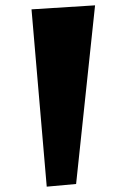

<svg xmlns="http://www.w3.org/2000/svg" viewBox="-20 -685 471 719"><path d="M155 14 98 -650 336 -665 265 4Z"/></svg>

Font: Joti One
Style: Regular
Weight: 400
Designer: Eduardo Rodriguez Tunni
Foundry: Eduardo Rodriguez Tunni
Version: Version 1.001